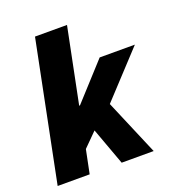

<svg xmlns="http://www.w3.org/2000/svg" viewBox="-127 -799 831 902"><g transform="rotate(-20 288.0 -348.0)"><path d="M8 0H168L192 -118L260 -186L328 0H488L370 -278L576 -500H400L236 -320H232L308 -696H148Z"/></g></svg>

Font: Source Sans Pro Black
Style: Italic
Weight: 900
Italic angle: -11°
Designer: Paul D. Hunt
Foundry: Adobe Systems Incorporated
Version: Version 3.006;hotconv 1.0.111;makeotfexe 2.5.65597